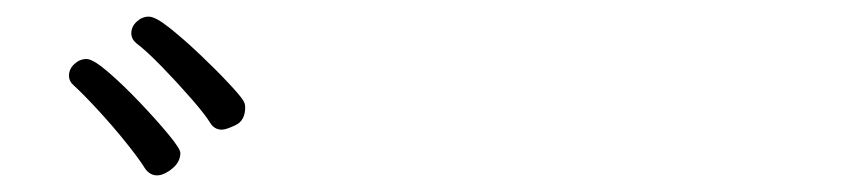

<svg xmlns="http://www.w3.org/2000/svg" viewBox="-20 -821 1040 231"><path d="M275 -692Q275 -697 272 -701Q269 -706 254.5 -721.5Q240 -737 220.5 -755.5Q201 -774 184 -787.5Q167 -801 159 -801Q151 -801 144.5 -795Q138 -789 138 -781Q138 -774 144 -769Q156 -760 174.5 -741Q193 -722 210 -702.5Q227 -683 233 -673Q238 -665 247 -665Q252 -665 263.5 -670.5Q275 -676 275 -692ZM187 -618Q197 -626 197 -637Q197 -642 182.5 -659.5Q168 -677 148 -698Q128 -719 110 -734.5Q92 -750 84 -750Q76 -750 69.5 -744Q63 -738 63 -730Q63 -723 69 -718Q80 -708 98 -688.5Q116 -669 132 -649Q148 -629 154 -619Q160 -610 169 -610Q174 -610 179.5 -613Q185 -616 187 -618Z"/></svg>

Font: Klee One
Style: Regular
Weight: 400
Designer: Fontworks Inc.
Foundry: Fontworks Inc.
Version: Version 1.100